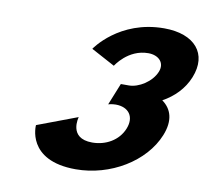

<svg xmlns="http://www.w3.org/2000/svg" viewBox="-80 -816 981 905"><g transform="rotate(10 410.5 -363.5)"><path d="M431.1 -511.8C431.1 -511.8 483.9 -598.5 581.1 -598.5C630.7 -598.5 663.4 -566.2 645.2 -521.2C624.6 -470.2 563.7 -432.8 517 -432.8H478.6L436.4 -328.2C436.4 -328.2 453.4 -333.3 472.1 -333.3C533.8 -333.3 566.2 -290.8 541.8 -230.5C517.8 -171 457.6 -137.8 393.1 -137.8C277.2 -137.8 310.2 -244.9 310.2 -244.9L118.3 -172.7C118.3 -172.7 100.9 -0.1 338.4 -0.1C503.9 -0.1 663.3 -96.2 717.6 -230.5C747.5 -304.4 730.8 -358 684.3 -391.1C738.4 -420.9 782.5 -465.1 805.8 -522.9C853.9 -641.9 781.6 -726.9 634.9 -726.9C418.9 -726.9 317.4 -573 317.4 -573Z"/></g></svg>

Font: Hussar
Style: BdWideOblFour
Weight: 700
Foundry: Cannot Into Space Fonts
Version: Version 2.00